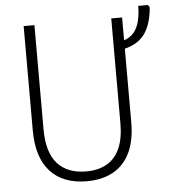

<svg xmlns="http://www.w3.org/2000/svg" viewBox="-54 -809 765 868"><g transform="rotate(-5 328.5 -375.0)"><path d="M528.3 -713.9V-610.8Q554.7 -618.7 571.5 -637.7Q588.4 -656.7 596.7 -687.3Q605 -717.8 605.5 -759.8H649.4L656.7 -749.5Q653.8 -713.4 645.3 -684.1Q636.7 -654.8 621.6 -632.3Q606.4 -609.9 583.3 -595Q560.1 -580.1 528.3 -572.3V-239.7Q528.3 -154.8 501.2 -99.6Q474.1 -44.4 424.3 -17.3Q374.5 9.8 305.7 9.8Q197.8 9.8 139.6 -54Q81.5 -117.7 81.5 -240.7V-713.9H130.4V-241.2Q130.4 -136.2 176 -85.4Q221.7 -34.7 306.2 -34.7Q360.8 -34.7 399.4 -56.4Q438 -78.1 458.5 -123.3Q479 -168.5 479 -238.3V-713.9Z"/></g></svg>

Font: Open Sans SemiCondensed Light
Style: Regular
Weight: 300
Width: 4
Designer: Monotype Design Team
Foundry: Monotype Imaging Inc.
Version: Version 3.000